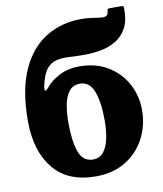

<svg xmlns="http://www.w3.org/2000/svg" viewBox="-89 -869 814 958"><g transform="rotate(-10 318.0 -390.0)"><path d="M603 -782.5Q604 -721.5 583 -683.8Q562 -646 527.5 -625.5Q493 -605 451.5 -597.5Q410 -590 369.5 -590Q328.5 -590 292.8 -592.2Q257 -594.5 228 -588.2Q199 -582 177.8 -556.8Q156.5 -531.5 144.5 -477Q133 -426 164 -463.5Q187.5 -492.5 231.5 -515Q275.5 -537.5 330.5 -537.5Q416.5 -537.5 477.5 -499.8Q538.5 -462 570.8 -401Q603 -340 603 -270Q603 -190 568.2 -124.8Q533.5 -59.5 470 -21Q406.5 17.5 320.5 17.5Q177.5 17.5 105 -72Q32.5 -161.5 32.5 -313.5Q32.5 -471.5 78.5 -572Q124.5 -672.5 203.5 -720.5Q282.5 -768.5 380.5 -768.5Q418.5 -768.5 449.2 -762.8Q480 -757 498.8 -758.8Q517.5 -760.5 519 -783.5Q520 -792 521.8 -794.5Q523.5 -797 533 -797H590Q599 -797 601 -794.2Q603 -791.5 603 -782.5ZM230 -270Q230 -177 249.2 -122.5Q268.5 -68 320.5 -68Q353 -68 372.8 -91.8Q392.5 -115.5 401.5 -156.8Q410.5 -198 410.5 -250Q410.5 -343 389.8 -397.5Q369 -452 320.5 -452Q286 -452 266.2 -428.2Q246.5 -404.5 238.2 -363.2Q230 -322 230 -270Z"/></g></svg>

Font: Besley* Heavy
Style: Regular
Weight: 800
Designer: Owen Earl
Foundry: indestructible type*
Version: Version 3.000; ttfautohint (v1.8.3)